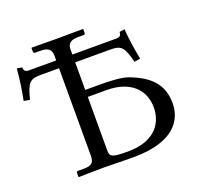

<svg xmlns="http://www.w3.org/2000/svg" viewBox="-115 -774 940 903"><g transform="rotate(-20 355.0 -322.0)"><path d="M523 -550H300V-575C300 -603 313 -618 354 -618H381C386 -618 389 -621 389 -626V-645L387 -646C387 -646 293 -645 258 -645C219 -645 132 -646 132 -646L130 -645V-626C130 -621 134 -618 138 -618H165C204 -618 219 -604 219 -574V-550H80C59 -550 58 -567 58 -574L32 -578C28 -528 21 -477 10 -423L40 -418C60 -498 73 -511 128 -511H219V-74C219 -39 207 -27 167 -27H138C132 -27 130 -24 130 -19V0L132 2C132 2 209 0 259 0C317 0 318 2 407 2C606 2 665 -88 665 -174C665 -267 614 -321 512 -359C479 -371 415 -373 379 -373H300V-511H475C530 -511 543 -498 563 -418L593 -423C582 -477 575 -528 571 -578L545 -574C545 -567 544 -550 523 -550ZM300 -338H394C512 -338 575 -275 575 -185C575 -124 541 -32 389 -32C307 -32 300 -39 300 -72Z"/></g></svg>

Font: Libertinus Serif
Style: Regular
Weight: 400
Designer: Philipp H. Poll, Khaled Hosny
Foundry: Caleb Maclennan
Version: Version 7.050;RELEASE